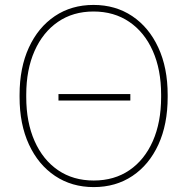

<svg xmlns="http://www.w3.org/2000/svg" viewBox="-20 -741 710 771"><path d="M356.4 10.3Q268.1 10.3 200.9 -34.7Q133.8 -79.6 96.2 -160.9Q58.6 -242.2 58.6 -351.1V-359.9Q58.6 -468.8 95.9 -550Q133.3 -631.3 200.2 -676.3Q267.1 -721.2 355.5 -721.2Q443.8 -721.2 511 -676.3Q578.1 -631.3 615.7 -550Q653.3 -468.8 653.3 -359.9V-351.1Q653.3 -241.7 616 -160.4Q578.6 -79.1 511.7 -34.4Q444.8 10.3 356.4 10.3ZM356.4 -16.1Q439 -16.1 499.8 -57.6Q560.5 -99.1 593.8 -174.6Q627 -250 627 -351.1V-360.8Q627 -461.4 593.5 -536.6Q560.1 -611.8 499 -653.3Q438 -694.8 355.5 -694.8Q273.4 -694.8 212.9 -653.3Q152.3 -611.8 118.9 -536.6Q85.4 -461.4 85.4 -360.8V-351.1Q85.4 -250 118.9 -174.6Q152.3 -99.1 213.1 -57.6Q273.9 -16.1 356.4 -16.1ZM214.8 -337.4V-363.3H503.4V-337.4Z"/></svg>

Font: Roboto Slab Thin
Style: Regular
Weight: 100
Designer: Google
Version: Version 2.000; ttfautohint (v1.8.1.43-b0c9)